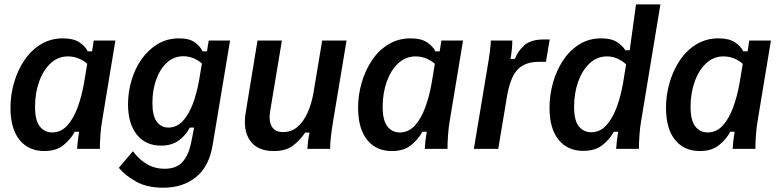

<svg xmlns="http://www.w3.org/2000/svg" viewBox="-20 -687 3602 886"><path d="M184.2 10Q111.7 10 70 -41.7Q28.3 -93.3 28.3 -190Q28.3 -249.2 45 -306.2Q61.7 -363.3 92.9 -409.6Q124.2 -455.8 169.2 -482.9Q214.2 -510 270.8 -510Q318.3 -510 345.8 -492.1Q373.3 -474.2 385 -450H405L412.5 -500H512.5L451.7 -132.5Q445.8 -100 443.3 -63.3Q440.8 -26.7 440.8 0H335.8Q336.7 -16.7 339.2 -38.3Q341.7 -60 345 -79.2H325Q307.5 -45.8 273.8 -17.9Q240 10 184.2 10ZM220.8 -75.8Q261.7 -75.8 290.8 -108.3Q320 -140.8 338.8 -192.9Q357.5 -245 367.5 -302.5L382.5 -392.5Q365.8 -407.5 342.9 -417.1Q320 -426.7 293.3 -426.7Q247.5 -426.7 213.3 -394.6Q179.2 -362.5 160.4 -309.6Q141.7 -256.7 141.7 -194.2Q141.7 -130.8 163.8 -103.3Q185.8 -75.8 220.8 -75.8Z M733.3 179.2Q658.3 179.2 608.3 151.2Q558.3 123.3 528.3 87.5L593.3 10.8Q620 47.5 656.7 69.6Q693.3 91.7 740 91.7Q795 91.7 822.9 59.6Q850.8 27.5 861.7 -27.5L875.8 -98.3H855.8Q837.5 -62.5 805 -38.8Q772.5 -15 722.5 -15Q652.5 -15 611.7 -65.4Q570.8 -115.8 570.8 -205.8Q570.8 -262.5 587.1 -317.1Q603.3 -371.7 634.2 -415Q665 -458.3 708.3 -484.2Q751.7 -510 806.7 -510Q851.7 -510 877.1 -492.9Q902.5 -475.8 915 -450H935L943.3 -500H1041.7L960.8 -15Q944.2 82.5 883.8 130.8Q823.3 179.2 733.3 179.2ZM756.7 -98.3Q795.8 -98.3 823.8 -128.8Q851.7 -159.2 870 -208.3Q888.3 -257.5 898.3 -314.2L911.7 -394.2Q872.5 -427.5 825.8 -427.5Q783.3 -427.5 751.2 -398.8Q719.2 -370 701.2 -320.8Q683.3 -271.7 683.3 -211.7Q683.3 -151.7 703.8 -125Q724.2 -98.3 756.7 -98.3Z M1243.3 10Q1167.5 10 1133.8 -38.3Q1100 -86.7 1114.2 -170L1168.3 -500H1280.8L1226.7 -174.2Q1219.2 -130 1233.8 -103.8Q1248.3 -77.5 1286.7 -77.5Q1325 -77.5 1352.9 -101.7Q1380.8 -125.8 1399.6 -167.5Q1418.3 -209.2 1426.7 -260L1466.7 -500H1579.2L1516.7 -125Q1510.8 -89.2 1507.1 -56.7Q1503.3 -24.2 1503.3 0H1398.3Q1399.2 -16.7 1401.7 -36.2Q1404.2 -55.8 1408.3 -75H1388.3Q1362.5 -37.5 1330.4 -13.8Q1298.3 10 1243.3 10Z M1788.3 10Q1715.8 10 1674.2 -41.7Q1632.5 -93.3 1632.5 -190Q1632.5 -249.2 1649.2 -306.2Q1665.8 -363.3 1697.1 -409.6Q1728.3 -455.8 1773.3 -482.9Q1818.3 -510 1875 -510Q1922.5 -510 1950 -492.1Q1977.5 -474.2 1989.2 -450H2009.2L2016.7 -500H2116.7L2055.8 -132.5Q2050 -100 2047.5 -63.3Q2045 -26.7 2045 0H1940Q1940.8 -16.7 1943.3 -38.3Q1945.8 -60 1949.2 -79.2H1929.2Q1911.7 -45.8 1877.9 -17.9Q1844.2 10 1788.3 10ZM1825 -75.8Q1865.8 -75.8 1895 -108.3Q1924.2 -140.8 1942.9 -192.9Q1961.7 -245 1971.7 -302.5L1986.7 -392.5Q1970 -407.5 1947.1 -417.1Q1924.2 -426.7 1897.5 -426.7Q1851.7 -426.7 1817.5 -394.6Q1783.3 -362.5 1764.6 -309.6Q1745.8 -256.7 1745.8 -194.2Q1745.8 -130.8 1767.9 -103.3Q1790 -75.8 1825 -75.8Z M2166.7 0 2230 -380Q2236.7 -417.5 2240.8 -451.2Q2245 -485 2245 -500H2344.2Q2344.2 -483.3 2342.1 -460.8Q2340 -438.3 2335.8 -415H2355.8Q2370 -451.7 2400 -478.3Q2430 -505 2490.8 -505H2516.7L2499.2 -401.7H2466.7Q2402.5 -401.7 2368.3 -365.8Q2334.2 -330 2319.2 -240L2279.2 0Z M2671.7 9.2Q2599.2 9.2 2557.5 -42.1Q2515.8 -93.3 2515.8 -190Q2515.8 -249.2 2532.1 -306.2Q2548.3 -363.3 2579.2 -409.6Q2610 -455.8 2654.2 -482.9Q2698.3 -510 2754.2 -510Q2801.7 -510 2827.9 -492.5Q2854.2 -475 2865.8 -455H2885.8L2915 -666.7H3027.5L2939.2 -132.5Q2933.3 -100 2930.8 -63.3Q2928.3 -26.7 2928.3 0H2823.3Q2824.2 -16.7 2826.7 -38.3Q2829.2 -60 2832.5 -79.2H2812.5Q2795 -45.8 2761.2 -18.3Q2727.5 9.2 2671.7 9.2ZM2708.3 -76.7Q2749.2 -76.7 2778.3 -109.2Q2807.5 -141.7 2826.2 -193.3Q2845 -245 2855 -302.5L2869.2 -390Q2852.5 -405.8 2830 -416.2Q2807.5 -426.7 2780.8 -426.7Q2735 -426.7 2700.8 -394.6Q2666.7 -362.5 2647.9 -309.6Q2629.2 -256.7 2629.2 -194.2Q2629.2 -130.8 2651.2 -103.8Q2673.3 -76.7 2708.3 -76.7Z M3209.2 10Q3136.7 10 3095 -41.7Q3053.3 -93.3 3053.3 -190Q3053.3 -249.2 3070 -306.2Q3086.7 -363.3 3117.9 -409.6Q3149.2 -455.8 3194.2 -482.9Q3239.2 -510 3295.8 -510Q3343.3 -510 3370.8 -492.1Q3398.3 -474.2 3410 -450H3430L3437.5 -500H3537.5L3476.7 -132.5Q3470.8 -100 3468.3 -63.3Q3465.8 -26.7 3465.8 0H3360.8Q3361.7 -16.7 3364.2 -38.3Q3366.7 -60 3370 -79.2H3350Q3332.5 -45.8 3298.8 -17.9Q3265 10 3209.2 10ZM3245.8 -75.8Q3286.7 -75.8 3315.8 -108.3Q3345 -140.8 3363.8 -192.9Q3382.5 -245 3392.5 -302.5L3407.5 -392.5Q3390.8 -407.5 3367.9 -417.1Q3345 -426.7 3318.3 -426.7Q3272.5 -426.7 3238.3 -394.6Q3204.2 -362.5 3185.4 -309.6Q3166.7 -256.7 3166.7 -194.2Q3166.7 -130.8 3188.8 -103.3Q3210.8 -75.8 3245.8 -75.8Z"/></svg>

Font: Familjen Grotesk Medium
Style: Italic
Weight: 500
Italic angle: -9.46201°
Designer: Anders Wikstroem, Jonas Baeckman, Matilda Gysing, Kristian Moeller
Foundry: Familjen STHLM AB
Version: Version 2.002; ttfautohint (v1.8.4.7-5d5b)